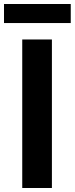

<svg xmlns="http://www.w3.org/2000/svg" viewBox="-20 -938 373 958"><path d="M91 0H239V-741H91ZM0 -823H333V-918H0Z"/></svg>

Font: Noto Sans Mono CJK HK
Style: Bold
Weight: 700
Designer: Ryoko NISHIZUKA 西塚涼子 (kana, bopomofo & ideographs); Paul D. Hunt (Latin, Greek & Cyrillic); Sandoll Communications 산돌커뮤니
Foundry: Adobe
Version: Version 2.004;hotconv 1.0.118;makeotfexe 2.5.65603